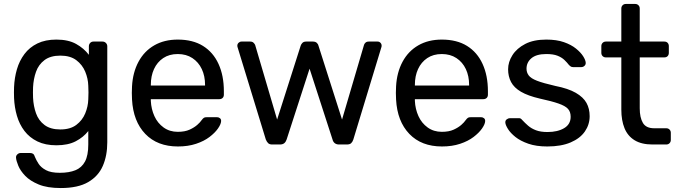

<svg xmlns="http://www.w3.org/2000/svg" viewBox="-20 -730 3431 970"><path d="M287 220Q219 220 175.5 202Q132 184 107.5 158.5Q83 133 72.5 107.5Q62 82 61 67Q60 57 67.5 50Q75 43 84 43H132Q141 43 147 47Q153 51 157 64Q163 79 175 97.5Q187 116 212 129.5Q237 143 282 143Q329 143 361 130Q393 117 409.5 86Q426 55 426 0V-68Q402 -37 363 -16.5Q324 4 265 4Q209 4 169 -15.5Q129 -35 103.5 -68.5Q78 -102 65.5 -145Q53 -188 51 -235Q50 -263 51 -290Q53 -337 65.5 -380Q78 -423 103.5 -457Q129 -491 169 -510.5Q209 -530 265 -530Q325 -530 364.5 -508Q404 -486 429 -453V-496Q429 -506 435.5 -513Q442 -520 452 -520H498Q508 -520 515 -513Q522 -506 522 -496V-11Q522 56 499.5 108Q477 160 425.5 190Q374 220 287 220ZM285 -76Q335 -76 365.5 -99Q396 -122 410.5 -157Q425 -192 426 -228Q427 -242 427 -262.5Q427 -283 426 -297Q425 -333 410.5 -368Q396 -403 365.5 -426Q335 -449 285 -449Q235 -449 205 -426.5Q175 -404 162 -367.5Q149 -331 147 -289Q146 -263 147 -236Q149 -194 162 -157.5Q175 -121 205 -98.5Q235 -76 285 -76Z M879 10Q775 10 714 -53.5Q653 -117 647 -227Q646 -240 646 -260.5Q646 -281 647 -294Q651 -365 680 -418.5Q709 -472 759.5 -501Q810 -530 878 -530Q954 -530 1005.5 -498Q1057 -466 1084 -407Q1111 -348 1111 -269V-252Q1111 -241 1104.5 -235Q1098 -229 1088 -229H742Q742 -228 742 -225Q742 -222 742 -220Q744 -179 760 -143.5Q776 -108 806.5 -86Q837 -64 878 -64Q914 -64 938 -75Q962 -86 977 -99.5Q992 -113 997 -121Q1006 -133 1011 -135.5Q1016 -138 1027 -138H1076Q1085 -138 1091.5 -132.5Q1098 -127 1097 -117Q1096 -102 1081 -80.5Q1066 -59 1038.5 -38Q1011 -17 970.5 -3.5Q930 10 879 10ZM742 -298H1016V-301Q1016 -346 999.5 -381Q983 -416 952 -436.5Q921 -457 878 -457Q835 -457 804.5 -436.5Q774 -416 758 -381Q742 -346 742 -301Z M1355 0Q1342 0 1335 -6.5Q1328 -13 1323 -25L1181 -489Q1179 -494 1179 -499Q1179 -508 1185.5 -514Q1192 -520 1200 -520H1244Q1255 -520 1261 -514Q1267 -508 1269 -503L1380 -126L1499 -499Q1501 -506 1507.5 -513Q1514 -520 1527 -520H1561Q1574 -520 1581 -513Q1588 -506 1589 -499L1708 -126L1819 -503Q1820 -508 1826 -514Q1832 -520 1843 -520H1888Q1896 -520 1902 -514Q1908 -508 1908 -499Q1908 -494 1906 -489L1765 -25Q1761 -13 1754 -6.5Q1747 0 1732 0H1693Q1680 0 1671.5 -6.5Q1663 -13 1660 -25L1544 -383L1428 -25Q1424 -13 1416 -6.5Q1408 0 1394 0Z M2213 10Q2109 10 2048 -53.5Q1987 -117 1981 -227Q1980 -240 1980 -260.5Q1980 -281 1981 -294Q1985 -365 2014 -418.5Q2043 -472 2093.5 -501Q2144 -530 2212 -530Q2288 -530 2339.5 -498Q2391 -466 2418 -407Q2445 -348 2445 -269V-252Q2445 -241 2438.5 -235Q2432 -229 2422 -229H2076Q2076 -228 2076 -225Q2076 -222 2076 -220Q2078 -179 2094 -143.5Q2110 -108 2140.5 -86Q2171 -64 2212 -64Q2248 -64 2272 -75Q2296 -86 2311 -99.5Q2326 -113 2331 -121Q2340 -133 2345 -135.5Q2350 -138 2361 -138H2410Q2419 -138 2425.5 -132.5Q2432 -127 2431 -117Q2430 -102 2415 -80.5Q2400 -59 2372.5 -38Q2345 -17 2304.5 -3.5Q2264 10 2213 10ZM2076 -298H2350V-301Q2350 -346 2333.5 -381Q2317 -416 2286 -436.5Q2255 -457 2212 -457Q2169 -457 2138.5 -436.5Q2108 -416 2092 -381Q2076 -346 2076 -301Z M2745 10Q2689 10 2649 -4Q2609 -18 2584 -38Q2559 -58 2546.5 -78Q2534 -98 2533 -110Q2532 -121 2540 -127Q2548 -133 2556 -133H2601Q2606 -133 2609.5 -131.5Q2613 -130 2619 -123Q2632 -109 2648 -95Q2664 -81 2687.5 -72Q2711 -63 2746 -63Q2797 -63 2830 -82.5Q2863 -102 2863 -140Q2863 -165 2849.5 -180Q2836 -195 2801.5 -207Q2767 -219 2707 -232Q2647 -246 2612 -266.5Q2577 -287 2562 -315.5Q2547 -344 2547 -380Q2547 -417 2569 -451.5Q2591 -486 2633.5 -508Q2676 -530 2740 -530Q2792 -530 2829 -517Q2866 -504 2890 -484.5Q2914 -465 2926 -446Q2938 -427 2939 -414Q2940 -404 2933 -397.5Q2926 -391 2917 -391H2875Q2868 -391 2863.5 -394Q2859 -397 2855 -401Q2845 -414 2831.5 -427Q2818 -440 2796.5 -448.5Q2775 -457 2740 -457Q2690 -457 2665 -436Q2640 -415 2640 -383Q2640 -364 2651 -349Q2662 -334 2693 -322Q2724 -310 2785 -296Q2851 -283 2889 -261Q2927 -239 2943 -210Q2959 -181 2959 -143Q2959 -101 2935 -66Q2911 -31 2863 -10.5Q2815 10 2745 10Z M3277 0Q3221 0 3186 -21.5Q3151 -43 3135 -82.5Q3119 -122 3119 -176V-440H3041Q3031 -440 3024.5 -446.5Q3018 -453 3018 -463V-497Q3018 -507 3024.5 -513.5Q3031 -520 3041 -520H3119V-687Q3119 -697 3125.5 -703.5Q3132 -710 3142 -710H3189Q3199 -710 3205.5 -703.5Q3212 -697 3212 -687V-520H3336Q3347 -520 3353 -513.5Q3359 -507 3359 -497V-463Q3359 -453 3353 -446.5Q3347 -440 3336 -440H3212V-183Q3212 -136 3228 -109Q3244 -82 3285 -82H3346Q3356 -82 3362.5 -75.5Q3369 -69 3369 -59V-23Q3369 -13 3362.5 -6.5Q3356 0 3346 0Z"/></svg>

Font: DVN-Rubik
Style: Regular
Weight: 400
Designer: Hubert and Fischer
Foundry: Hubert & Fischer
Version: Version 2.102